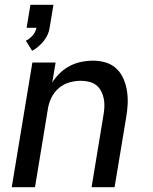

<svg xmlns="http://www.w3.org/2000/svg" viewBox="-20 -781 640 801"><path d="M114 -569 88 -611Q104 -619 116.5 -633.5Q129 -648 132 -665H91L107 -761H203L187 -665Q185 -650 178.5 -636Q172 -622 162 -609.5Q152 -597 139.5 -586.5Q127 -576 114 -569ZM29 0 115 -520H212L198 -437Q212 -459 231 -477Q250 -495 272.5 -506.5Q295 -518 319.5 -523Q344 -528 367 -528Q396 -528 422 -520Q448 -512 466.5 -494Q485 -476 495.5 -451.5Q506 -427 510 -400Q514 -373 512.5 -345Q511 -317 506 -289L458 0H362L412 -303Q415 -320 415.5 -337.5Q416 -355 412.5 -371.5Q409 -388 401 -402.5Q393 -417 380.5 -426.5Q368 -436 351 -440Q334 -444 317 -444Q293 -444 269 -437Q245 -430 225.5 -413.5Q206 -397 195 -374.5Q184 -352 180 -328L126 0Z"/></svg>

Font: Iosevka SS04 Medium Extended
Style: Italic
Weight: 500
Width: 7
Italic angle: -9°
Monospace: yes
Designer: Belleve Invis
Foundry: Belleve Invis
Version: Version 19.0.0; ttfautohint (v1.8.4)